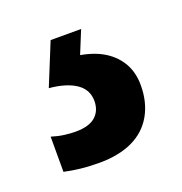

<svg xmlns="http://www.w3.org/2000/svg" viewBox="-60 -54 331 349"><g transform="rotate(-20 105.0 120.0)"><path d="M197 133Q197 166 183 190.5Q169 215 142.5 227.5Q116 240 78 240Q58 240 41 238Q24 236 11 233V165Q24 169 35.5 170.5Q47 172 57 172Q83 172 95.5 161Q108 150 108 131Q108 109 89.5 96.5Q71 84 38 81L71 0H130L112 44Q140 49 158.5 61Q177 73 187 91Q197 109 197 133Z"/></g></svg>

Font: Noto Sans Display ExtraCondensed SemiBold
Style: Regular
Weight: 600
Width: 2
Designer: Monotype Design Team
Foundry: Monotype Imaging Inc.
Version: Version 2.003